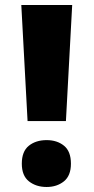

<svg xmlns="http://www.w3.org/2000/svg" viewBox="-20 -734 376 766"><path d="M243 -251H90L65 -714H268ZM67 -81Q67 -130 95 -152.5Q123 -175 166 -175Q208 -175 235.5 -152.5Q263 -130 263 -81Q263 -33 235 -10.5Q207 12 166 12Q124 12 95.5 -10.5Q67 -33 67 -81Z"/></svg>

Font: Noto Sans Sinhala UI SemiCondensed Black
Style: Regular
Weight: 900
Width: 4
Designer: Jelle Bosma - Monotype Design Team
Foundry: Monotype Imaging Inc.
Version: Version 2.006; ttfautohint (v1.8.4.7-5d5b)